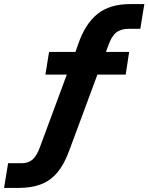

<svg xmlns="http://www.w3.org/2000/svg" viewBox="-65 -736 732 947"><path d="M-45 191 -25 69H42Q75 69 96 50.5Q117 32 133 -13L273 -391L296 -368H159L177 -480H332L300 -460L321 -519Q355 -618 415.5 -667Q476 -716 579 -716H647L627 -594H571Q531 -594 508 -575.5Q485 -557 469 -511L450 -460L434 -480H572L555 -368H397L424 -391L279 0Q253 73 218 114.5Q183 156 136 173.5Q89 191 23 191Z"/></svg>

Font: Nunito Sans 11pt ExtraBold
Style: Italic
Weight: 800
Italic angle: -9°
Version: Version 3.101;gftools[0.9.27]